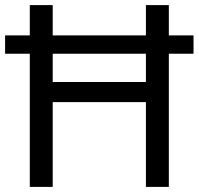

<svg xmlns="http://www.w3.org/2000/svg" viewBox="-20 -734 781 754"><path d="M97 0V-523H0V-595H97V-714H187V-595H553V-714H643V-595H740V-523H643V0H553V-333H187V0ZM187 -412H553V-523H187Z"/></svg>

Font: Noto Sans Indic Siyaq Numbers
Style: Regular
Weight: 400
Designer: Monotype Design Team
Foundry: Monotype Imaging Inc.
Version: Version 2.002; ttfautohint (v1.8.4.7-5d5b)